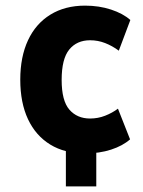

<svg xmlns="http://www.w3.org/2000/svg" viewBox="-20 -534 509 682"><path d="M214 128V-60H322V128ZM282 11Q210 11 158.5 -20.5Q107 -52 79.5 -110.5Q52 -169 52 -251Q52 -332 79.5 -391Q107 -450 159 -482Q211 -514 282 -514Q332 -514 374.5 -500Q417 -486 443 -463L402 -354Q379 -371 353.5 -381Q328 -391 300 -391Q253 -391 226 -358Q199 -325 199 -250Q199 -176 226.5 -144.5Q254 -113 300 -113Q328 -113 353.5 -123Q379 -133 399 -148L442 -39Q416 -16 374.5 -2.5Q333 11 282 11Z"/></svg>

Font: Nunito Sans 7pt Condensed ExtraBold
Style: Regular
Weight: 800
Width: 3
Designer: Vernon Adams
Foundry: Vernon Adams
Version: Version 3.101;gftools[0.9.27]